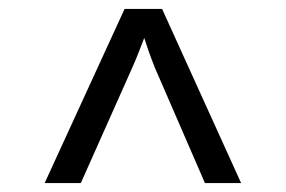

<svg xmlns="http://www.w3.org/2000/svg" viewBox="-20 -750 640 430"><path d="M80 -340 259 -730H343L520 -340H439L327 -598Q319 -618 312.5 -636.5Q306 -655 303 -665Q299 -655 292 -636.5Q285 -618 276 -598L161 -340Z"/></svg>

Font: Tiny
Style: Regular
Weight: 400
Designer: Philipp Nurullin, Konstantin Bulenkov
Foundry: JetBrains
Version: Version 2.251; ttfautohint (v1.8.4.7-5d5b)